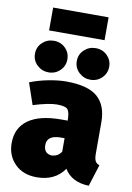

<svg xmlns="http://www.w3.org/2000/svg" viewBox="-104 -1025 759 1108"><g transform="rotate(10 275.5 -470.5)"><path d="M191 20Q111 20 63 -28Q15 -76 15 -150Q15 -239 81 -286Q147 -333 273 -333H311Q311 -380 298.5 -397Q286 -414 234 -414Q188 -414 96 -386L53 -512Q104 -532 161 -543Q218 -554 264 -554Q392 -554 448 -505Q504 -456 504 -357V-173Q504 -145 511 -131Q518 -117 536 -111L496 16Q395 13 352 -58Q298 20 191 20ZM252 -119Q290 -119 311 -151V-230H290Q208 -230 208 -172Q208 -124 252 -119ZM153 -588Q115 -588 86.5 -614.5Q58 -641 58 -681Q58 -720 86 -746.5Q114 -773 153 -773Q194 -773 221 -746Q248 -719 248 -681Q248 -642 220.5 -615Q193 -588 153 -588ZM398 -588Q360 -588 331.5 -614.5Q303 -641 303 -681Q303 -720 331 -746.5Q359 -773 398 -773Q439 -773 466 -746Q493 -719 493 -681Q493 -642 465.5 -615Q438 -588 398 -588ZM440 -827H115V-961H440Z"/></g></svg>

Font: Trujillo Black
Style: Regular
Weight: 900
Designer: Fira Sans original fonts by bBox Type GmbH, Carrois Corporate GbR, & Edenspiekermann AG / Changes by Cristiano Sobral
Foundry: Fira Sans original fonts by bBox Type GmbH, Carrois Corporate GbR, & Edenspiekermann AG / Changes by Cristiano Sobral
Version: Version 4.301;July 28, 2020;FontCreator 13.0.0.2655 64-bit